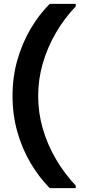

<svg xmlns="http://www.w3.org/2000/svg" viewBox="-20 -831 444 996"><path d="M238 145Q182 88 138.5 14.5Q95 -59 70 -147Q45 -235 45 -333Q45 -432 70 -519.5Q95 -607 138.5 -681Q182 -755 238 -811H373V-798Q313 -735 269.5 -660Q226 -585 202 -502.5Q178 -420 178 -333Q178 -246 202 -163.5Q226 -81 269.5 -6.5Q313 68 373 132V145Z"/></svg>

Font: DM Sans 17pt
Style: Bold
Weight: 700
Version: Version 4.004;gftools[0.9.30]